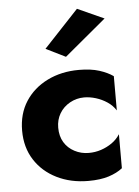

<svg xmlns="http://www.w3.org/2000/svg" viewBox="-53 -775 600 827"><g transform="rotate(-5 247.0 -361.5)"><path d="M186 -230Q186 -264 202 -291Q218 -318 246.5 -334Q275 -350 308 -350Q333 -350 359 -342Q385 -334 407.5 -319Q430 -304 444 -282V-430Q420 -447 384 -458.5Q348 -470 296 -470Q220 -470 159.5 -440Q99 -410 64.5 -356.5Q30 -303 30 -230Q30 -158 64.5 -104Q99 -50 159.5 -20Q220 10 296 10Q348 10 384 -1.5Q420 -13 444 -32V-179Q430 -157 408.5 -142Q387 -127 361.5 -118.5Q336 -110 308 -110Q275 -110 246.5 -125Q218 -140 202 -166.5Q186 -193 186 -230ZM426 -681 311 -733 161 -573 246 -531Z"/></g></svg>

Font: Jost
Style: Bold
Weight: 700
Version: Version 3.710